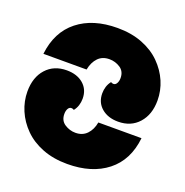

<svg xmlns="http://www.w3.org/2000/svg" viewBox="-131 -837 938 974"><g transform="rotate(20 338.0 -350.0)"><path d="M31 -466Q45 -588 127 -653Q209 -718 341 -718Q416 -718 475 -695Q534 -672 574 -632Q614 -592 635 -543Q656 -494 656 -441Q656 -365 614.5 -318.5Q573 -272 504 -272Q449 -272 414.5 -301.5Q380 -331 380 -380Q380 -399 385.5 -416.5Q391 -434 403 -449Q408 -444 417 -444Q428 -444 434.5 -456Q441 -468 441 -484Q441 -520 414.5 -537.5Q388 -555 356 -555Q318 -555 295 -531Q272 -507 264 -466ZM645 -234Q632 -112 549.5 -47Q467 18 335 18Q260 18 201 -5Q142 -28 102 -68Q62 -108 41 -157.5Q20 -207 20 -259Q20 -336 61.5 -382Q103 -428 172 -428Q228 -428 262 -398.5Q296 -369 296 -320Q296 -301 290.5 -283.5Q285 -266 273 -251Q268 -256 259 -256Q248 -256 241.5 -244.5Q235 -233 235 -216Q235 -180 262 -162.5Q289 -145 320 -145Q358 -145 381.5 -169.5Q405 -194 412 -234Z"/></g></svg>

Font: Exile
Style: Regular
Weight: 400
Designer: Bartłomiej Rózga @rozgatype
Version: Version 1.000; ttfautohint (v1.8.4.7-5d5b)